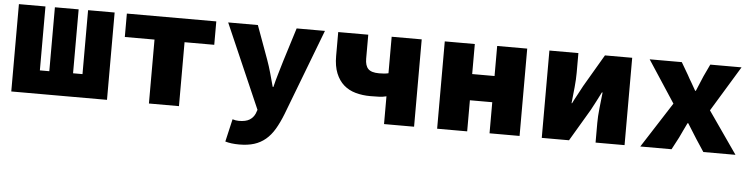

<svg xmlns="http://www.w3.org/2000/svg" viewBox="-44 -703 4287 1095"><g transform="rotate(5 2100.0 -156.0)"><path d="M26 0V-500H178V-134H232V-500H368V-134H422V-500H574V0Z M814 0V-366H644V-500H1156V-366H986V0Z M1347 188Q1324 188 1304 185.5Q1284 183 1267 178L1297 48Q1316 54 1333 54Q1373 54 1394.5 40.5Q1416 27 1426 4L1434 -18L1224 -500H1394L1464 -308Q1477 -272 1487.5 -234.5Q1498 -197 1509 -156H1513Q1522 -194 1533.5 -232Q1545 -270 1556 -308L1616 -500H1778L1590 -8Q1570 43 1548 80Q1526 117 1497.5 141Q1469 165 1432.5 176.5Q1396 188 1347 188Z M2160 0V-159Q2140 -154 2120.5 -153Q2101 -152 2068 -152Q2023 -152 1983.5 -163Q1944 -174 1915.5 -199Q1887 -224 1870.5 -264.5Q1854 -305 1854 -363V-500H2026V-363Q2026 -323 2044 -304.5Q2062 -286 2106 -286Q2122 -286 2134.5 -287Q2147 -288 2160 -291V-500H2332V0Z M2464 0V-500H2636V-328H2764V-500H2936V0H2764V-178H2636V0Z M3063 0V-500H3229V-387Q3229 -350 3224.5 -303.5Q3220 -257 3215 -212H3218Q3229 -235 3245.5 -264.5Q3262 -294 3273 -316L3381 -500H3537V0H3371V-113Q3371 -150 3376 -196Q3381 -242 3386 -288H3382Q3371 -265 3355 -235Q3339 -205 3328 -184L3219 0Z M3627 0 3794 -260 3637 -500H3821L3862 -430Q3873 -409 3886.5 -387Q3900 -365 3911 -344H3915Q3923 -365 3933 -387Q3943 -409 3951 -430L3984 -500H4163L4005 -240L4172 0H3988L3942 -70Q3929 -91 3915 -113Q3901 -135 3888 -156H3884Q3874 -135 3863.5 -113.5Q3853 -92 3843 -70L3806 0Z"/></g></svg>

Font: Source Code Pro Black
Style: Regular
Weight: 900
Monospace: yes
Designer: Paul D. Hunt, Teo Tuominen
Foundry: Adobe Systems Incorporated
Version: Version 2.030;PS 1.000;hotconv 16.6.51;makeotf.lib2.5.65220